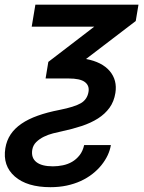

<svg xmlns="http://www.w3.org/2000/svg" viewBox="-29 -565 601 801"><path d="M-6.7 53.3Q-1.4 21 15.4 -4.3Q32.3 -29.5 60.5 -48.8Q88.8 -68.2 128.6 -82.4Q168.3 -96.6 219.5 -106.5Q282 -119 308.6 -134.6Q334.9 -150.2 340.2 -181.5Q344.8 -207.7 325.1 -222.7Q305.4 -237.6 257.5 -237.6H161.2L172.6 -306.8L364.3 -453.8H103.3L118.6 -545.5H548.7L537.3 -477.3L329.9 -318.9Q396.3 -306.5 428.6 -268.8Q460.9 -230.5 452.4 -177.2Q446.7 -141.3 427.9 -115.4Q409.1 -89.5 379.8 -70.8Q350.5 -52.2 312 -39.4Q273.4 -26.6 228.3 -17Q212.7 -13.8 192.6 -8.7Q172.6 -3.6 154.3 5.3Q136 14.2 122.3 27.5Q108.7 40.8 105.5 60.4Q100.5 93.8 122.9 111.3Q145.2 128.9 191.8 128.9Q212.4 128.9 233.1 124.6Q253.9 120.4 271.7 110.1Q289.4 99.8 302.9 82.7Q316.4 65.7 322.1 40.1H433.6Q426.5 83.5 394.2 123.9Q377.8 144.2 356.2 161Q334.5 177.9 307.7 190.2Q280.9 202.4 249.3 209.2Q217.7 215.9 181.5 215.9Q83.8 215.9 32.7 171.2Q-18.5 126.4 -6.7 53.3Z"/></svg>

Font: Inter P Medium
Style: Italic
Weight: 500
Italic angle: 9.39999°
Designer: Rasmus Andersson
Foundry: rsms
Version: Version 3.018;git-588b23468